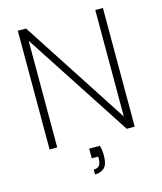

<svg xmlns="http://www.w3.org/2000/svg" viewBox="-130 -795 923 1094"><g transform="rotate(-15 331.0 -247.5)"><path d="M80 0V-700H129L537 -72V-700H582V0H535L125 -629V0ZM293 205V176Q317 176 327 162.5Q337 149 337 124V111H299V54H362Q366 68 368 83Q370 98 370 111Q370 166 348.5 185.5Q327 205 293 205Z"/></g></svg>

Font: DM Sans 10pt ExtraLight
Style: Regular
Weight: 250
Version: Version 4.004;gftools[0.9.30]